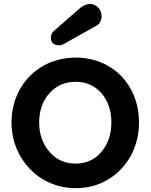

<svg xmlns="http://www.w3.org/2000/svg" viewBox="-20 -964 784 1000"><path d="M261 -803C250 -794 245 -782 245 -768C245 -741 260 -728 290 -728C301 -728 307 -733 314 -736L482 -830C500 -840 509 -857 509 -880C509 -916 480 -944 447 -944C430 -942 413 -935 397 -922ZM374 16C437 16 494 1 544 -30C643 -90 704 -198 704 -326C704 -521 566 -664 374 -664C184 -664 40 -521 40 -326C40 -263 55 -206 84 -154C143 -49 249 16 374 16ZM374 -112C319 -112 273 -132 238 -173C202 -214 184 -265 184 -326C184 -388 202 -439 238 -479C273 -518 319 -538 374 -538C429 -538 473 -518 508 -479C543 -439 560 -388 560 -326C560 -265 543 -214 508 -173C473 -132 429 -112 374 -112Z"/></svg>

Font: Dongle
Style: Bold
Weight: 700
Designer: Yanghee Ryu
Foundry: Yanghee Ryu
Version: Version 2.000